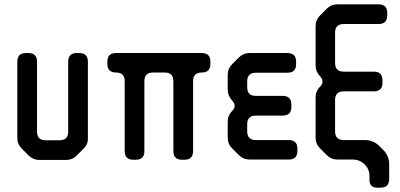

<svg xmlns="http://www.w3.org/2000/svg" viewBox="-20 -730 1848 887"><path d="M113 -11Q133 9 162 9H285Q314 9 334 -11L366 -43Q388 -65 386 -93V-445Q386 -485 346 -485H335Q295 -485 295 -445V-122Q295 -82 255 -82H191Q151 -82 151 -122V-445Q151 -485 111 -485H100Q60 -485 60 -445V-93Q60 -64 80 -44Z M556 -32Q556 8 596 8H607Q647 8 647 -32V-355Q647 -395 687 -395H741Q781 -395 781 -355V-32Q781 8 821 8H832Q872 8 872 -32V-355Q872 -395 912 -395Q952 -395 952 -435V-445Q952 -485 912 -485H516Q476 -485 476 -445V-435Q476 -395 516 -395Q556 -395 556 -355Z M1084 -13Q1104 7 1133 7H1314Q1354 7 1354 -33V-43Q1354 -83 1314 -83H1162Q1122 -83 1122 -123V-156Q1122 -196 1162 -196H1286Q1326 -196 1326 -236V-247Q1326 -287 1286 -287H1162Q1122 -287 1122 -327V-354Q1122 -394 1162 -394H1308Q1348 -394 1348 -434V-445Q1348 -485 1308 -485H1133Q1104 -485 1084 -465L1052 -433Q1032 -413 1032 -384V-316Q1032 -288 1052 -266Q1064 -254 1064 -241Q1064 -229 1054 -219L1052 -217Q1032 -197 1032 -167V-94Q1032 -65 1052 -45Z M1490 -13Q1510 7 1539 7H1609Q1642 7 1664.5 29.5Q1687 52 1687 82V101Q1687 137 1723 137H1738Q1778 137 1778 97V30Q1778 -10 1750 -38L1733 -55Q1705 -83 1665 -83H1568Q1528 -83 1528 -123V-268Q1528 -308 1568 -308H1707Q1747 -308 1747 -348V-359Q1747 -399 1707 -399H1568Q1528 -399 1528 -439V-579Q1528 -619 1568 -619H1729Q1769 -619 1769 -659V-670Q1769 -710 1729 -710H1539Q1510 -710 1490 -690L1458 -658Q1438 -638 1438 -609V-428Q1438 -400 1458 -378Q1470 -366 1470 -353Q1470 -341 1460 -331L1458 -329Q1438 -309 1438 -279V-94Q1438 -65 1458 -45Z"/></svg>

Font: WDXL Lubrifont TC
Style: Regular
Weight: 400
Designer: [WDXL Lubrifont] Copyright 2020-2022 (c) NightFurySL2001, Skr-ZERO; [ZCOOL QingKe HuangYou] Copyright 2018-2022 (c) The 
Version: Version 2.001;hotconv 1.1.1;makeotfexe 2.6.0